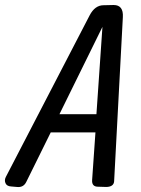

<svg xmlns="http://www.w3.org/2000/svg" viewBox="-79 -743 559 763"><path d="M157.2 -289.1H304.2L328.1 -636.2ZM122.6 -216.8 25.4 -20Q14.2 2.9 -11.7 0L-34.7 -2Q-51.8 -2.9 -57.1 -14.9Q-62.5 -26.9 -55.7 -40L277.3 -682.1Q298.3 -722.2 332.5 -722.2L372.6 -723.1Q412.1 -723.1 409.2 -674.8L374.5 -22Q372.6 -1 344.2 0L310.5 -1Q285.2 -1 287.1 -27.8L300.3 -216.8Z"/></svg>

Font: Allan
Style: Regular
Weight: 400
Designer: Anton Koovit
Foundry: Anton Koovit
Version: Version 1.002